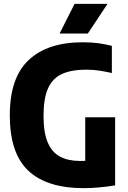

<svg xmlns="http://www.w3.org/2000/svg" viewBox="-20 -970 665 999"><path d="M415 9Q225 9 128 -81.2Q31 -171.5 31 -370Q31 -566 129.5 -658Q228 -750 410.5 -750Q455 -750 491 -745.2Q527 -740.5 562 -731.5V-590Q527.5 -598 495.5 -602.8Q463.5 -607.5 429 -607.5Q352 -607.5 302.8 -585.2Q253.5 -563 230 -510.5Q206.5 -458 206.5 -367.5Q206.5 -280 228.5 -228.5Q250.5 -177 293 -154.8Q335.5 -132.5 396.5 -132.5Q410 -132.5 423.5 -133V-360H579V-5.5Q537.5 1.5 495.2 5.2Q453 9 415 9ZM290 -795.5 368 -950H539.5L437 -795.5Z"/></svg>

Font: Encode Sans Condensed ExtraBold
Style: Regular
Weight: 800
Width: 3
Designer: Multiple Designers
Foundry: Impallari Type
Version: Version 3.000; ttfautohint (v1.8.3) -l 8 -r 50 -G 200 -x 14 